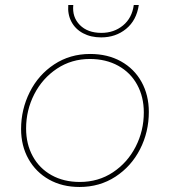

<svg xmlns="http://www.w3.org/2000/svg" viewBox="-20 -740 677 765"><path d="M64 -226Q64 -304 98.5 -373Q133 -442 196 -483.5Q259 -525 339 -525Q409 -525 462 -495.5Q515 -466 544 -413.5Q573 -361 573 -294Q573 -214 538 -145.5Q503 -77 440 -36Q377 5 297 5Q228 5 175.5 -24.5Q123 -54 93.5 -106.5Q64 -159 64 -226ZM553 -292Q553 -354 526.5 -402.5Q500 -451 451 -478Q402 -505 338 -505Q265 -505 207 -466.5Q149 -428 116.5 -364.5Q84 -301 84 -228Q84 -166 110.5 -117.5Q137 -69 185.5 -42Q234 -15 298 -15Q372 -15 430 -53.5Q488 -92 520.5 -155.5Q553 -219 553 -292ZM252 -720H272Q267 -672 298 -640.5Q329 -609 384 -609Q434 -609 470 -638.5Q506 -668 513 -720H533Q524 -659 482.5 -625Q441 -591 383 -591Q342 -591 311 -607.5Q280 -624 264.5 -653.5Q249 -683 252 -720Z"/></svg>

Font: Fixel Italic Variable Display Thin
Style: Italic
Weight: 100
Italic angle: -10°
Designer: AlfaBravo + MacPaw
Foundry: Kyrylo Tkachov, Marchela Mozhyna, Serhii Makarenko, Maria Weinstein, Zakhar Kryvoshyya
Version: Version 1.210;Glyphs 3.2 (3217)